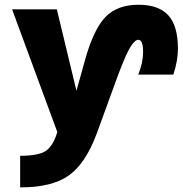

<svg xmlns="http://www.w3.org/2000/svg" viewBox="-20 -564 773 813"><path d="M65.4 229.5V95.7Q143.6 95.7 174.3 74.7Q205.1 53.7 222.7 -4.9L31.2 -524.4H220.7L303.7 -179.7L340.8 -312.5Q377 -441.4 427.2 -492.7Q477.5 -543.9 566.4 -543.9Q651.4 -543.9 692.4 -499.5Q733.4 -455.1 733.4 -357.4Q733.4 -306.6 713.9 -248H565.4Q585.9 -298.8 585.9 -343.8Q585.9 -395.5 565.4 -395.5Q551.8 -395.5 533.2 -366.7Q514.6 -337.9 481.4 -250L388.7 3.9Q341.8 128.9 271 179.2Q200.2 229.5 65.4 229.5Z"/></svg>

Font: Gen Shin Gothic Heavy
Style: Bold
Weight: 900
Designer: [Source Han Sans]
Ryoko NISHIZUKA  (kana & ideographs); Paul D. Hunt (Latin, Greek & Cyrillic); Wenlong ZHANG  (bopomofo
Version: Version 1.002.20150607